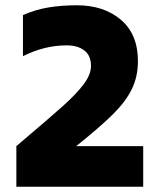

<svg xmlns="http://www.w3.org/2000/svg" viewBox="-20 -708 590 728"><path d="M42 -154Q165 -258 218 -305.5Q271 -353 298 -389.5Q325 -426 325 -458Q325 -497 300 -516.5Q275 -536 232 -536Q149 -536 67 -495V-651Q116 -672 165 -680Q214 -688 271 -688Q374 -688 438.5 -633Q503 -578 503 -476Q503 -418 480 -370.5Q457 -323 408 -274.5Q359 -226 269 -154H523V0H42Z"/></svg>

Font: Biryani Black
Style: Regular
Weight: 900
Designer: Dan Reynolds and Mathieu Reguer
Foundry: Dan Reynolds and Mathieu Reguer
Version: Version 1.004; ttfautohint (v1.1) -l 5 -r 5 -G 72 -x 0 -D la